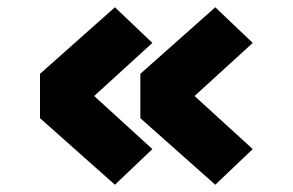

<svg xmlns="http://www.w3.org/2000/svg" viewBox="-20 -534 806 528"><path d="M366 -26ZM515 -270 675 -124 572 -26 366 -209V-331L572 -514L675 -416ZM239 -270 399 -124 296 -26 90 -209V-331L296 -514L399 -416Z"/></svg>

Font: Biryani Black
Style: Regular
Weight: 900
Designer: Dan Reynolds and Mathieu Reguer
Foundry: Dan Reynolds and Mathieu Reguer
Version: Version 1.004; ttfautohint (v1.1) -l 5 -r 5 -G 72 -x 0 -D la